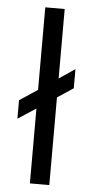

<svg xmlns="http://www.w3.org/2000/svg" viewBox="-54 -786 394 818"><g transform="rotate(5 143.0 -376.5)"><path d="M106 0V-320L29 -270V-349L106 -400V-753H189V-456L257 -502V-420L189 -375V0Z"/></g></svg>

Font: Ruda
Style: Regular
Weight: 400
Designer: Mariela Monsalve and Angelina Sanchez
Foundry: Mariela Monsalve and Angelina Sanchez
Version: Version 2.000